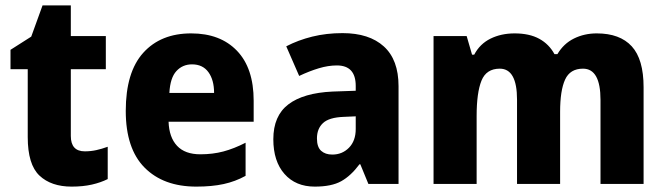

<svg xmlns="http://www.w3.org/2000/svg" viewBox="-20 -683 2474 713"><path d="M295 -121Q317 -121 337.5 -125.5Q358 -130 380 -138V-18Q354 -5 321 2.5Q288 10 246 10Q170 10 126.5 -31Q83 -72 83 -174V-426H19V-498L96 -547L138 -663H243V-549H373V-426H243V-178Q243 -121 295 -121Z M690 -559Q798 -559 860 -494.5Q922 -430 922 -309V-231H606Q608 -173 637.5 -141.5Q667 -110 724 -110Q770 -110 809.5 -120.5Q849 -131 892 -153V-30Q854 -9 810.5 0.5Q767 10 709 10Q587 10 517 -60.5Q447 -131 447 -271Q447 -415 512 -487Q577 -559 690 -559ZM693 -444Q658 -444 635 -419Q612 -394 609 -338H775Q775 -386 754 -415Q733 -444 693 -444Z M1252 -560Q1351 -560 1405.5 -510.5Q1460 -461 1460 -363V0H1348L1318 -73H1315Q1283 -30 1247 -10Q1211 10 1149 10Q1078 10 1036.5 -37Q995 -84 995 -166Q995 -253 1051 -295.5Q1107 -338 1215 -343L1301 -346V-364Q1301 -440 1231 -440Q1199 -440 1164 -429.5Q1129 -419 1091 -401L1043 -511Q1087 -534 1139.5 -547Q1192 -560 1252 -560ZM1256 -249Q1202 -247 1179.5 -226Q1157 -205 1157 -169Q1157 -137 1172.5 -123Q1188 -109 1214 -109Q1251 -109 1276 -134.5Q1301 -160 1301 -204V-251Z M2196 -559Q2282 -559 2326 -511Q2370 -463 2370 -359V0H2210V-312Q2210 -428 2145 -428Q2097 -428 2078.5 -387.5Q2060 -347 2060 -268V0H1900V-313Q1900 -428 1836 -428Q1786 -428 1768 -383.5Q1750 -339 1750 -252V0H1590V-549H1713L1733 -480H1741Q1762 -520 1801.5 -539.5Q1841 -559 1891 -559Q1946 -559 1982.5 -539Q2019 -519 2039 -482H2050Q2073 -521 2111.5 -540Q2150 -559 2196 -559Z"/></svg>

Font: Noto Sans Gujarati SemiCondensed ExtraBold
Style: Regular
Weight: 800
Width: 4
Designer: Jelle Bosma - Monotype Design Team, Universal Thirst
Foundry: Monotype Imaging Inc.
Version: Version 2.106; ttfautohint (v1.8.4.7-5d5b)